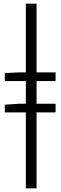

<svg xmlns="http://www.w3.org/2000/svg" viewBox="-20 -770 328 1040"><path d="M6 -331V-374L83 -378H120V-750H178V-378H281V-331H178V-208H281V-161H178V250H120V-161H6V-203L83 -208H120V-331Z"/></svg>

Font: Swei Fan Sans CJK TC
Style: Regular
Weight: 400
Version: Version 2.130